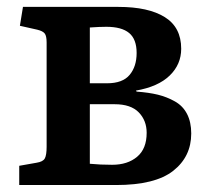

<svg xmlns="http://www.w3.org/2000/svg" viewBox="-20 -531 602 551"><path d="M35.2 0V-55.2L85 -64Q103.5 -66.9 108.6 -76.4Q113.8 -85.9 113.8 -109.9V-409.2Q113.8 -427.7 108.4 -434.8Q103 -441.9 86.9 -445.8L37.1 -457L45.9 -511.2H319.8Q405.8 -511.2 452.9 -481.9Q500 -452.6 500 -391.1Q500 -346.2 467 -314.2Q434.1 -282.2 370.1 -271L372.1 -268.1Q406.7 -265.6 432.9 -259.3Q459 -252.9 481.9 -240Q504.9 -227.1 516.8 -203.9Q528.8 -180.7 528.8 -147.9Q528.8 -81.5 477.1 -40.8Q425.3 0 313 0ZM237.8 -292H287.1Q332 -292 352.1 -316.2Q372.1 -340.3 372.1 -378.9Q372.1 -418.5 350.6 -436.3Q329.1 -454.1 285.2 -454.1Q266.1 -454.1 237.8 -452.1ZM301.8 -58.1Q346.2 -58.1 373.5 -81.1Q400.9 -104 400.9 -149.9Q400.9 -185.1 378.2 -208.5Q355.5 -231.9 309.1 -231.9H237.8V-61Q267.6 -58.1 301.8 -58.1Z"/></svg>

Font: Literata Book SemiBold
Style: Regular
Weight: 600
Designer: Latin by Veronika Burian and Jose Scaglione. Greek by Irene Vlachou. Cyrillic by Vera Evstafieva
Foundry: TypeTogether
Version: Version 2.003;PS 002.003;hotconv 1.0.88;makeotf.lib2.5.64775